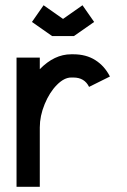

<svg xmlns="http://www.w3.org/2000/svg" viewBox="-20 -722 490 742"><path d="M223.6 -648.9 298.8 -701.7 343.8 -637.2 265.6 -582.5H181.6L103.5 -637.2L148.4 -701.7ZM133.8 0H43.9V-499.5H133.8V-454.6Q189.9 -512.2 254.9 -512.2H263.7Q313 -512.2 348.6 -489.5Q384.3 -466.8 404.8 -426.3L324.2 -386.2Q306.6 -422.4 263.7 -422.4H254.9Q228 -422.4 199.7 -393.8Q171.4 -365.2 152.6 -319.6Q133.8 -273.9 133.8 -229.5Z"/></svg>

Font: Anka/Coder Narrow
Style: Bold
Weight: 700
Width: 3
Monospace: yes
Version: Version 001.100